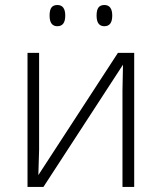

<svg xmlns="http://www.w3.org/2000/svg" viewBox="-20 -740 640 760"><path d="M88.9 0V-530.8H134.8V-147L131.8 -46.9L446.8 -530.8H511.2V0H464.8V-381.3L466.8 -483.9L151.9 0ZM176.3 -678.2Q176.3 -700.7 183.8 -710.4Q191.4 -720.2 207 -720.2Q238.3 -720.2 238.3 -678.2Q238.3 -636.2 207 -636.2Q176.3 -636.2 176.3 -678.2ZM362.3 -678.2Q362.3 -700.7 369.9 -710.4Q377.4 -720.2 393.1 -720.2Q424.3 -720.2 424.3 -678.2Q424.3 -636.2 393.1 -636.2Q362.3 -636.2 362.3 -678.2Z"/></svg>

Font: Open Sans Light
Style: Regular
Weight: 300
Foundry: Ascender Corporation
Version: Version 1.10